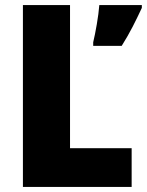

<svg xmlns="http://www.w3.org/2000/svg" viewBox="-20 -734 577 754"><path d="M70 0H497V-152H255V-714H70ZM537 -703V-714H370C367 -672 355 -605 346 -568V-554H458C492 -608 513 -652 537 -703Z"/></svg>

Font: Noto Sans Devanagari UI SemiCondensed Black
Style: Regular
Weight: 900
Width: 4
Designer: Jelle Bosma - Monotype Design Team
Foundry: Monotype Imaging Inc.
Version: Version 2.004